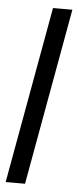

<svg xmlns="http://www.w3.org/2000/svg" viewBox="-53 -705 315 780"><g transform="rotate(5 105.0 -315.5)"><path d="M131 -676H210L80 45H1Z"/></g></svg>

Font: Pragati Narrow
Style: Bold
Weight: 700
Designer: Hector Gatti, Marcela Romero, Pablo Cosgaya and Nicolas Silva
Foundry: Omnibus-Type
Version: Version 1.010; ttfautohint (v1.3)